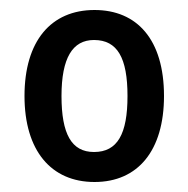

<svg xmlns="http://www.w3.org/2000/svg" viewBox="-20 -742 377 384"><path d="M308 -550C308 -663 254 -722 169 -722C82 -722 29 -660 29 -550C29 -441 82 -378 169 -378C256 -378 308 -441 308 -550ZM103 -550C103 -626 125 -662 168 -662C215 -662 235 -626 235 -550C235 -474 215 -438 168 -438C123 -438 103 -474 103 -550Z"/></svg>

Font: Noto Sans Khmer UI Condensed Medium
Style: Regular
Weight: 500
Width: 3
Designer: Danh Hong and the Monotype Design Team
Foundry: Monotype Imaging Inc.
Version: Version 2.002